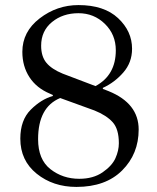

<svg xmlns="http://www.w3.org/2000/svg" viewBox="-20 -720 620 756"><path d="M289 -668Q227 -668 184.5 -633Q142 -598 142 -540Q142 -498 162.5 -473Q183 -448 227 -430L356 -381Q436 -424 436 -522Q436 -584 393 -626Q350 -668 289 -668ZM281 16Q189 16 124.5 -36Q60 -88 60 -174Q60 -247 101 -288Q142 -329 188 -342V-346L177 -351Q124 -373 96 -416Q68 -459 68 -516Q68 -595 136 -647.5Q204 -700 289 -700Q390 -700 445 -648.5Q500 -597 500 -528Q500 -474 465.5 -434.5Q431 -395 385 -374V-370L408 -361Q526 -313 526 -210Q526 -114 461 -49Q396 16 281 16ZM292 -16Q347 -16 384 -41.5Q421 -67 434.5 -97Q448 -127 448 -156Q448 -212 423.5 -239Q399 -266 352 -285L217 -334Q130 -298 130 -172Q130 -92 178.5 -54Q227 -16 292 -16Z"/></svg>

Font: Old Standard TT
Style: Regular
Weight: 400
Designer: Alexey Kryukov <alexios@thessalonica.org.ru>
Version: Version 1.0